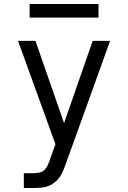

<svg xmlns="http://www.w3.org/2000/svg" viewBox="-20 -724 640 959"><path d="M99 215V141H148Q163 141 177 138Q191 135 201.5 125Q212 115 218 102Q224 89 229 75V74L257 -3L158 -277L70 -520H157L300 -109L443 -520H530L307 99Q301 116 294 132.5Q287 149 276 163.5Q265 178 250.5 189Q236 200 219 206Q202 212 184 213.5Q166 215 148 215ZM472 -636H128V-704H472Z"/></svg>

Font: Nova
Style: Regular
Weight: 400
Monospace: yes
Designer: Belleve Invis
Foundry: Belleve Invis
Version: Version 24.1.4; ttfautohint (v1.8.4)